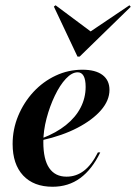

<svg xmlns="http://www.w3.org/2000/svg" viewBox="-20 -690 511 721"><path d="M177.4 11.3Q106.5 11.3 66.9 -31Q27.4 -73.4 27.4 -149.2Q27.4 -204.8 48.4 -255.2Q69.4 -305.6 105.6 -344.8Q141.9 -383.9 189.1 -406Q236.3 -428.2 289.5 -428.2Q338.7 -428.2 364.9 -408.5Q391.1 -388.7 391.1 -352.4Q391.1 -312.9 359.3 -276.2Q327.4 -239.5 271 -210.1Q214.5 -180.6 138.7 -163.7V-171Q191.1 -191.1 227.4 -220.2Q263.7 -249.2 282.7 -285.9Q301.6 -322.6 301.6 -363.7Q301.6 -391.1 294 -404.8Q286.3 -418.5 271.8 -418.5Q250 -418.5 227.4 -394.4Q204.8 -370.2 185.9 -330.6Q166.9 -291.1 154.8 -245.2Q142.7 -199.2 142.7 -156.5Q142.7 -91.1 164.9 -58.9Q187.1 -26.6 229.8 -26.6Q266.1 -26.6 295.2 -48.8Q324.2 -71 347.6 -117.7H356.5Q325.8 -54 281.5 -21.4Q237.1 11.3 177.4 11.3ZM466.1 -670.2 471 -664.5 279 -477.4H271L182.3 -665.3L188.7 -670.2L334.7 -561.3L303.2 -560.5Z"/></svg>

Font: Playfair 144pt
Style: Bold Italic
Weight: 700
Italic angle: -15.6°
Designer: Claus Eggers Sørensen
Foundry: Claus Eggers Sørensen
Version: Version 2.203